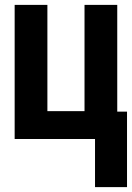

<svg xmlns="http://www.w3.org/2000/svg" viewBox="-20 -569 540 786"><path d="M500 -112V197H369V0H40V-549H174V-114H326V-549H460V-112Z"/></svg>

Font: Noto Sans Mono Condensed Extra
Style: Regular
Weight: 800
Width: 3
Designer: Monotype Design Team
Foundry: Monotype Imaging Inc.
Version: Version 1.900